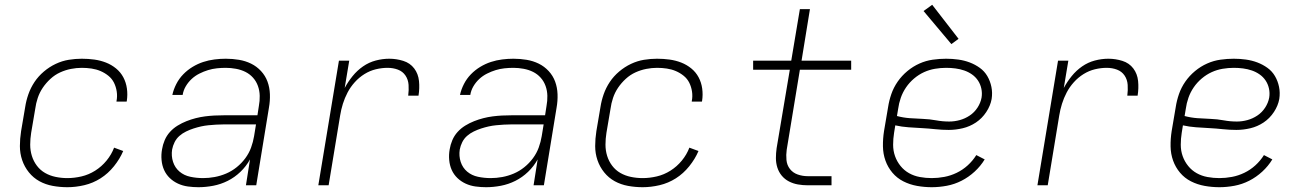

<svg xmlns="http://www.w3.org/2000/svg" viewBox="-20 -773 5440 801"><path d="M261 8Q230 8 200 2.5Q170 -3 144.5 -17Q119 -31 100.5 -54Q82 -77 72.5 -105Q63 -133 63 -163.5Q63 -194 68 -226L85 -326Q89 -353 98.5 -380Q108 -407 124 -431Q140 -455 163 -474.5Q186 -494 212.5 -506.5Q239 -519 266.5 -523.5Q294 -528 321 -528Q348 -528 373.5 -524.5Q399 -521 422 -512Q445 -503 464 -487.5Q483 -472 494.5 -450.5Q506 -429 509.5 -403.5Q513 -378 509 -352Q509 -351 508.5 -350Q508 -349 508 -349H466Q466 -349 466 -349.5Q466 -350 466 -351Q470 -371 467 -391Q464 -411 455.5 -428Q447 -445 432 -457Q417 -469 399.5 -476.5Q382 -484 362 -487Q342 -490 321 -490Q299 -490 276 -485.5Q253 -481 231 -471Q209 -461 190.5 -444Q172 -427 158.5 -407Q145 -387 137.5 -364.5Q130 -342 127 -319L110 -219Q106 -194 106 -169.5Q106 -145 113 -122.5Q120 -100 134 -81.5Q148 -63 168 -51.5Q188 -40 212 -35Q236 -30 261 -30Q290 -30 320 -37Q350 -44 377 -61Q404 -78 424.5 -103Q445 -128 456 -157L494 -143Q480 -110 455.5 -79.5Q431 -49 399.5 -29Q368 -9 332 -0.5Q296 8 261 8Z M808 8Q786 8 764 5Q742 2 722.5 -7Q703 -16 688 -30.5Q673 -45 664.5 -64Q656 -83 654 -105.5Q652 -128 656 -150Q659 -169 667 -188Q675 -207 689 -222.5Q703 -238 721 -249Q739 -260 758 -267.5Q777 -275 796.5 -280Q816 -285 835.5 -287.5Q855 -290 874 -291Q893 -292 913 -292H1054L1060 -331Q1064 -352 1063.5 -373.5Q1063 -395 1056 -414.5Q1049 -434 1035.5 -449Q1022 -464 1004 -473Q986 -482 964.5 -486Q943 -490 922 -490Q903 -490 884.5 -488Q866 -486 848 -480.5Q830 -475 812 -466Q794 -457 779.5 -443.5Q765 -430 755 -413Q745 -396 742 -377H699Q704 -400 715.5 -422.5Q727 -445 744.5 -463Q762 -481 783.5 -494Q805 -507 828 -514.5Q851 -522 875 -525Q899 -528 922 -528Q950 -528 977 -523.5Q1004 -519 1027.5 -507.5Q1051 -496 1069 -476.5Q1087 -457 1096 -432.5Q1105 -408 1106 -380Q1107 -352 1102 -324L1049 0H1006L1023 -108Q1007 -79 983 -56Q959 -33 930 -18.5Q901 -4 869.5 2Q838 8 808 8ZM827 -30Q851 -30 875.5 -34.5Q900 -39 923.5 -49Q947 -59 967.5 -75.5Q988 -92 1003.5 -113Q1019 -134 1027.5 -157.5Q1036 -181 1040 -205L1048 -254H913Q897 -254 881.5 -253Q866 -252 850 -250.5Q834 -249 818.5 -245.5Q803 -242 787.5 -237Q772 -232 756.5 -224.5Q741 -217 728.5 -206Q716 -195 708.5 -180Q701 -165 698 -149Q694 -122 702 -97.5Q710 -73 729 -57Q748 -41 774 -35.5Q800 -30 827 -30Z M1308 0 1394 -520H1437L1418 -406Q1432 -432 1451 -455.5Q1470 -479 1494.5 -496Q1519 -513 1547.5 -520.5Q1576 -528 1604 -528Q1634 -528 1662.5 -519Q1691 -510 1708 -487.5Q1725 -465 1728 -435Q1731 -405 1726 -374H1683Q1686 -397 1684.5 -419Q1683 -441 1671.5 -458Q1660 -475 1640 -482.5Q1620 -490 1597 -490Q1573 -490 1548 -484Q1523 -478 1500.5 -464Q1478 -450 1460 -430Q1442 -410 1430 -387Q1418 -364 1410.5 -340Q1403 -316 1399 -291L1351 0Z M2008 8Q1986 8 1964 5Q1942 2 1922.5 -7Q1903 -16 1888 -30.5Q1873 -45 1864.5 -64Q1856 -83 1854 -105.5Q1852 -128 1856 -150Q1859 -169 1867 -188Q1875 -207 1889 -222.5Q1903 -238 1921 -249Q1939 -260 1958 -267.5Q1977 -275 1996.5 -280Q2016 -285 2035.5 -287.5Q2055 -290 2074 -291Q2093 -292 2113 -292H2254L2260 -331Q2264 -352 2263.5 -373.5Q2263 -395 2256 -414.5Q2249 -434 2235.5 -449Q2222 -464 2204 -473Q2186 -482 2164.5 -486Q2143 -490 2122 -490Q2103 -490 2084.5 -488Q2066 -486 2048 -480.5Q2030 -475 2012 -466Q1994 -457 1979.5 -443.5Q1965 -430 1955 -413Q1945 -396 1942 -377H1899Q1904 -400 1915.5 -422.5Q1927 -445 1944.5 -463Q1962 -481 1983.5 -494Q2005 -507 2028 -514.5Q2051 -522 2075 -525Q2099 -528 2122 -528Q2150 -528 2177 -523.5Q2204 -519 2227.5 -507.5Q2251 -496 2269 -476.5Q2287 -457 2296 -432.5Q2305 -408 2306 -380Q2307 -352 2302 -324L2249 0H2206L2223 -108Q2207 -79 2183 -56Q2159 -33 2130 -18.5Q2101 -4 2069.5 2Q2038 8 2008 8ZM2027 -30Q2051 -30 2075.5 -34.5Q2100 -39 2123.5 -49Q2147 -59 2167.5 -75.5Q2188 -92 2203.5 -113Q2219 -134 2227.5 -157.5Q2236 -181 2240 -205L2248 -254H2113Q2097 -254 2081.5 -253Q2066 -252 2050 -250.5Q2034 -249 2018.5 -245.5Q2003 -242 1987.5 -237Q1972 -232 1956.5 -224.5Q1941 -217 1928.5 -206Q1916 -195 1908.5 -180Q1901 -165 1898 -149Q1894 -122 1902 -97.5Q1910 -73 1929 -57Q1948 -41 1974 -35.5Q2000 -30 2027 -30Z M2661 8Q2630 8 2600 2.5Q2570 -3 2544.5 -17Q2519 -31 2500.5 -54Q2482 -77 2472.5 -105Q2463 -133 2463 -163.5Q2463 -194 2468 -226L2485 -326Q2489 -353 2498.5 -380Q2508 -407 2524 -431Q2540 -455 2563 -474.5Q2586 -494 2612.5 -506.5Q2639 -519 2666.5 -523.5Q2694 -528 2721 -528Q2748 -528 2773.5 -524.5Q2799 -521 2822 -512Q2845 -503 2864 -487.5Q2883 -472 2894.5 -450.5Q2906 -429 2909.5 -403.5Q2913 -378 2909 -352Q2909 -351 2908.5 -350Q2908 -349 2908 -349H2866Q2866 -349 2866 -349.5Q2866 -350 2866 -351Q2870 -371 2867 -391Q2864 -411 2855.5 -428Q2847 -445 2832 -457Q2817 -469 2799.5 -476.5Q2782 -484 2762 -487Q2742 -490 2721 -490Q2699 -490 2676 -485.5Q2653 -481 2631 -471Q2609 -461 2590.5 -444Q2572 -427 2558.5 -407Q2545 -387 2537.5 -364.5Q2530 -342 2527 -319L2510 -219Q2506 -194 2506 -169.5Q2506 -145 2513 -122.5Q2520 -100 2534 -81.5Q2548 -63 2568 -51.5Q2588 -40 2612 -35Q2636 -30 2661 -30Q2690 -30 2720 -37Q2750 -44 2777 -61Q2804 -78 2824.5 -103Q2845 -128 2856 -157L2894 -143Q2880 -110 2855.5 -79.5Q2831 -49 2799.5 -29Q2768 -9 2732 -0.5Q2696 8 2661 8Z M3350 0Q3329 0 3309 -3.5Q3289 -7 3271.5 -16Q3254 -25 3241.5 -40Q3229 -55 3223 -74Q3217 -93 3217 -113.5Q3217 -134 3220 -155L3275 -482H3122V-520H3281L3317 -735H3359L3324 -520H3531V-482H3317L3262 -148Q3259 -127 3261 -105.5Q3263 -84 3275.5 -68Q3288 -52 3308 -45Q3328 -38 3350 -38H3449V0Z M3867 8Q3836 8 3805.5 2.5Q3775 -3 3748.5 -16.5Q3722 -30 3703 -52.5Q3684 -75 3674 -103Q3664 -131 3663.5 -162.5Q3663 -194 3668 -226L3685 -326Q3689 -353 3698.5 -380.5Q3708 -408 3725 -432.5Q3742 -457 3765.5 -476.5Q3789 -496 3816 -508Q3843 -520 3871.5 -524Q3900 -528 3927 -528Q3953 -528 3978 -524.5Q4003 -521 4025.5 -512.5Q4048 -504 4067.5 -490Q4087 -476 4099 -455.5Q4111 -435 4116 -410.5Q4121 -386 4117 -360Q4112 -332 4094.5 -305.5Q4077 -279 4051.5 -262Q4026 -245 3996.5 -238Q3967 -231 3938 -231Q3910 -231 3882 -234Q3854 -237 3826 -238.5Q3798 -240 3770 -242Q3742 -244 3715 -250L3710 -219Q3706 -194 3706 -169Q3706 -144 3714 -121.5Q3722 -99 3737 -80.5Q3752 -62 3772.5 -50.5Q3793 -39 3817.5 -34.5Q3842 -30 3867 -30Q3893 -30 3919.5 -35Q3946 -40 3971 -52Q3996 -64 4017 -83Q4038 -102 4053 -126L4088 -108Q4071 -80 4046 -57Q4021 -34 3991.5 -19Q3962 -4 3930 2Q3898 8 3867 8ZM3940 -266Q3962 -266 3984 -272Q4006 -278 4025.5 -291Q4045 -304 4058 -324Q4071 -344 4075 -366Q4078 -385 4074 -403.5Q4070 -422 4060 -437Q4050 -452 4035 -462.5Q4020 -473 4002.5 -479Q3985 -485 3966 -487.5Q3947 -490 3927 -490Q3904 -490 3880.5 -486Q3857 -482 3835 -472Q3813 -462 3793.5 -445.5Q3774 -429 3760 -408.5Q3746 -388 3738 -365Q3730 -342 3727 -319L3722 -289Q3748 -282 3775.5 -280Q3803 -278 3830.5 -277Q3858 -276 3885 -271Q3912 -266 3940 -266ZM3949 -589 3833 -727 3869 -753 3979 -611Z M4308 0 4394 -520H4437L4418 -406Q4432 -432 4451 -455.5Q4470 -479 4494.5 -496Q4519 -513 4547.5 -520.5Q4576 -528 4604 -528Q4634 -528 4662.5 -519Q4691 -510 4708 -487.5Q4725 -465 4728 -435Q4731 -405 4726 -374H4683Q4686 -397 4684.5 -419Q4683 -441 4671.5 -458Q4660 -475 4640 -482.5Q4620 -490 4597 -490Q4573 -490 4548 -484Q4523 -478 4500.5 -464Q4478 -450 4460 -430Q4442 -410 4430 -387Q4418 -364 4410.5 -340Q4403 -316 4399 -291L4351 0Z M5067 8Q5036 8 5005.5 2.5Q4975 -3 4948.5 -16.5Q4922 -30 4903 -52.5Q4884 -75 4874 -103Q4864 -131 4863.5 -162.5Q4863 -194 4868 -226L4885 -326Q4889 -353 4898.5 -380.5Q4908 -408 4925 -432.5Q4942 -457 4965.5 -476.5Q4989 -496 5016 -508Q5043 -520 5071.5 -524Q5100 -528 5127 -528Q5153 -528 5178 -524.5Q5203 -521 5225.5 -512.5Q5248 -504 5267.5 -490Q5287 -476 5299 -455.5Q5311 -435 5316 -410.5Q5321 -386 5317 -360Q5312 -332 5294.5 -305.5Q5277 -279 5251.5 -262Q5226 -245 5196.5 -238Q5167 -231 5138 -231Q5110 -231 5082 -234Q5054 -237 5026 -238.5Q4998 -240 4970 -242Q4942 -244 4915 -250L4910 -219Q4906 -194 4906 -169Q4906 -144 4914 -121.5Q4922 -99 4937 -80.5Q4952 -62 4972.5 -50.5Q4993 -39 5017.5 -34.5Q5042 -30 5067 -30Q5093 -30 5119.5 -35Q5146 -40 5171 -52Q5196 -64 5217 -83Q5238 -102 5253 -126L5288 -108Q5271 -80 5246 -57Q5221 -34 5191.5 -19Q5162 -4 5130 2Q5098 8 5067 8ZM5140 -266Q5162 -266 5184 -272Q5206 -278 5225.5 -291Q5245 -304 5258 -324Q5271 -344 5275 -366Q5278 -385 5274 -403.5Q5270 -422 5260 -437Q5250 -452 5235 -462.5Q5220 -473 5202.5 -479Q5185 -485 5166 -487.5Q5147 -490 5127 -490Q5104 -490 5080.5 -486Q5057 -482 5035 -472Q5013 -462 4993.5 -445.5Q4974 -429 4960 -408.5Q4946 -388 4938 -365Q4930 -342 4927 -319L4922 -289Q4948 -282 4975.5 -280Q5003 -278 5030.5 -277Q5058 -276 5085 -271Q5112 -266 5140 -266Z"/></svg>

Font: Iosevka SS04 XLt Ex
Style: Italic
Weight: 200
Width: 7
Italic angle: -9°
Monospace: yes
Designer: Belleve Invis
Foundry: Belleve Invis
Version: Version 19.0.0; ttfautohint (v1.8.4)